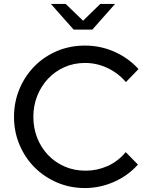

<svg xmlns="http://www.w3.org/2000/svg" viewBox="-20 -942 764 973"><path d="M51 0ZM414 -77Q472 -77 525 -100.5Q578 -124 617 -171Q633 -155 648 -139.5Q663 -124 679 -108Q628 -51 557 -20Q486 11 411 11Q335 11 269.5 -17Q204 -45 155.5 -93.5Q107 -142 79 -208Q51 -274 51 -350Q51 -424 78 -489.5Q105 -555 153 -604.5Q201 -654 267 -682.5Q333 -711 411 -711Q490 -711 560.5 -679.5Q631 -648 682 -592Q666 -575 650 -559Q634 -543 618 -526Q580 -571 525.5 -597Q471 -623 411 -623Q354 -623 306 -601.5Q258 -580 223 -542.5Q188 -505 168.5 -455.5Q149 -406 149 -350Q149 -293 168.5 -243.5Q188 -194 223 -157Q258 -120 306.5 -98.5Q355 -77 414 -77ZM313 -922 401 -837 488 -922H563L448 -792H353L238 -922Z"/></svg>

Font: Rosa Sans
Style: Regular
Weight: 400
Designer: Pentagram / MCKL
Foundry: Pentagram / MCKL
Version: Version 1.005;September 16, 2019;FontCreator 11.5.0.2425 64-